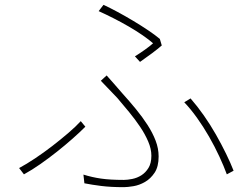

<svg xmlns="http://www.w3.org/2000/svg" viewBox="-20 -767 1040 794"><path d="M333 -243Q310 -220 280 -193.5Q250 -167 216 -140Q182 -113 147 -88.5Q112 -64 79 -46L59 -72Q89 -88 125 -112Q161 -136 196 -163Q231 -190 262.5 -217Q294 -244 314 -266ZM918 -46Q906 -79 887 -120Q868 -161 844.5 -202Q821 -243 794.5 -280Q768 -317 742 -344L768 -360Q796 -328 823 -289.5Q850 -251 873 -210.5Q896 -170 915 -131Q934 -92 946 -61ZM325 -45Q360 -34 397.5 -28.5Q435 -23 492 -23Q507 -23 527 -27Q547 -31 564.5 -42Q582 -53 594 -72.5Q606 -92 606 -123Q606 -151 593 -181.5Q580 -212 559.5 -242.5Q539 -273 514 -303.5Q489 -334 465 -362L397 -433L421 -455Q435 -440 452 -420Q469 -400 485 -382Q515 -349 542 -316Q569 -283 590 -250.5Q611 -218 623.5 -185.5Q636 -153 636 -120Q636 -78 619.5 -53Q603 -28 579.5 -14.5Q556 -1 531.5 3Q507 7 492 7Q438 7 398.5 2Q359 -3 329 -9ZM538 -534Q559 -547 580 -562Q601 -577 613 -588Q596 -603 570 -621Q544 -639 513 -657Q482 -675 449.5 -691.5Q417 -708 388 -721L408 -747Q434 -735 466.5 -717.5Q499 -700 531.5 -680.5Q564 -661 593 -641.5Q622 -622 641 -606L649 -579Q633 -565 609 -547Q585 -529 559 -511Z"/></svg>

Font: SpoqaHanSansJP-Thin
Style: Regular
Weight: 250
Designer: [Source Han Sans]
Ryoko NISHIZUKA  (kana & ideographs); Paul D. Hunt (Latin, Greek & Cyrillic); Wenlong ZHANG  (bopomofo
Foundry: Spoqa (http://bi.spoqa.com)
Version: Version 1.002.20150607